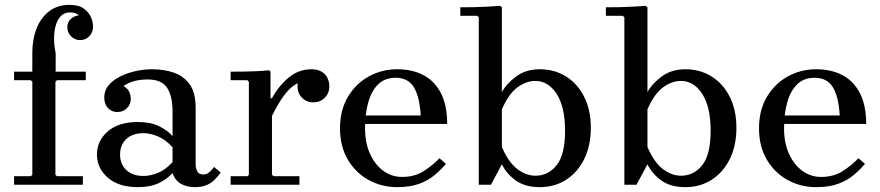

<svg xmlns="http://www.w3.org/2000/svg" viewBox="-20 -760 3622 790"><path d="M113 -462V-544Q113 -597 130 -641.5Q147 -686 181.5 -713Q216 -740 266 -740Q304 -740 325 -724.5Q346 -709 354.5 -688.5Q363 -668 363 -652Q363 -627 347.5 -611Q332 -595 310 -595Q288 -595 272.5 -610.5Q257 -626 257 -648Q257 -670 273 -683.5Q289 -697 310 -697Q323 -697 332.5 -691Q342 -685 347.5 -674.5Q353 -664 353 -652H323Q323 -663 318 -676.5Q313 -690 301 -699.5Q289 -709 268 -709Q244 -709 229.5 -693Q215 -677 208.5 -652Q202 -627 202.5 -598Q203 -569 209 -542V-462ZM113 0V-423L107 -430H214L208 -423V0ZM38 -430V-465H333V-430ZM38 -35H107L113 -41H208L214 -35H321V0H38Z M782 10Q748 10 724 -4Q700 -18 690 -48V-301Q690 -363 668 -398Q646 -433 588 -433Q559 -433 534.5 -427Q510 -421 488 -406Q504 -397 511 -383.5Q518 -370 518 -353Q518 -330 502 -314.5Q486 -299 463 -299Q440 -299 424.5 -315Q409 -331 409 -359Q409 -387 426 -408Q443 -429 472 -444Q501 -459 536 -467Q571 -475 606 -475Q655 -475 695.5 -461Q736 -447 760.5 -413Q785 -379 785 -316V-83Q785 -69 791.5 -55.5Q798 -42 817 -42Q830 -42 840.5 -51Q851 -60 861 -73L888 -50Q876 -33 861.5 -19Q847 -5 827.5 2.5Q808 10 782 10ZM547 10Q468 10 423.5 -29Q379 -68 379 -124Q379 -181 423.5 -219.5Q468 -258 547 -258Q599 -258 634 -241Q669 -224 690 -200V-154Q661 -186 629.5 -199Q598 -212 570 -212Q525 -212 499.5 -188Q474 -164 474 -124Q474 -85 499.5 -60.5Q525 -36 570 -36Q598 -36 629.5 -48.5Q661 -61 690 -93V-48Q669 -24 634 -7Q599 10 547 10Z M1099 -356Q1126 -406 1167.5 -440.5Q1209 -475 1261 -475Q1287 -475 1303.5 -465Q1320 -455 1327.5 -439Q1335 -423 1335 -405Q1335 -377 1316.5 -358Q1298 -339 1269 -339Q1241 -339 1222.5 -358Q1204 -377 1204 -405Q1204 -417 1210.5 -431.5Q1217 -446 1224 -453L1223 -425Q1204 -419 1185.5 -405.5Q1167 -392 1146 -363.5Q1125 -335 1099 -283ZM1099 -41 1106 -35H1212V0H929V-35H998L1004 -41V-423L998 -430H929V-465Q955 -465 981.5 -465.5Q1008 -466 1034.5 -467Q1061 -468 1087 -471L1093 -465V-356H1099Z M1634 -32Q1686 -32 1723.5 -56Q1761 -80 1788 -109L1815 -86Q1794 -61 1767.5 -39Q1741 -17 1704 -3.5Q1667 10 1614 10Q1551 10 1497.5 -19Q1444 -48 1411.5 -102.5Q1379 -157 1379 -232Q1379 -307 1411.5 -361.5Q1444 -416 1497.5 -445.5Q1551 -475 1614 -475Q1677 -475 1723 -450.5Q1769 -426 1794.5 -376Q1820 -326 1820 -250H1469V-285H1711Q1707 -360 1683.5 -400Q1660 -440 1608 -440Q1564 -440 1536.5 -413.5Q1509 -387 1495.5 -340Q1482 -293 1482 -232Q1482 -172 1502.5 -127Q1523 -82 1557.5 -57Q1592 -32 1634 -32Z M2201 -475Q2262 -475 2309.5 -445Q2357 -415 2384 -361Q2411 -307 2411 -234Q2411 -161 2384 -106Q2357 -51 2309.5 -20.5Q2262 10 2201 10Q2140 10 2102 -17.5Q2064 -45 2045 -84L2000 0H1950V-689L1943 -695H1874V-730Q1900 -730 1928.5 -730.5Q1957 -731 1984.5 -732.5Q2012 -734 2038 -736L2045 -730V-381Q2064 -416 2104 -445.5Q2144 -475 2201 -475ZM2183 -37Q2236 -37 2270.5 -80.5Q2305 -124 2305 -222Q2305 -320 2270.5 -373.5Q2236 -427 2183 -427Q2145 -427 2109 -400.5Q2073 -374 2045 -310V-155Q2073 -91 2109 -64Q2145 -37 2183 -37Z M2800 -475Q2861 -475 2908.5 -445Q2956 -415 2983 -361Q3010 -307 3010 -234Q3010 -161 2983 -106Q2956 -51 2908.5 -20.5Q2861 10 2800 10Q2739 10 2701 -17.5Q2663 -45 2644 -84L2599 0H2549V-689L2542 -695H2473V-730Q2499 -730 2527.5 -730.5Q2556 -731 2583.5 -732.5Q2611 -734 2637 -736L2644 -730V-381Q2663 -416 2703 -445.5Q2743 -475 2800 -475ZM2782 -37Q2835 -37 2869.5 -80.5Q2904 -124 2904 -222Q2904 -320 2869.5 -373.5Q2835 -427 2782 -427Q2744 -427 2708 -400.5Q2672 -374 2644 -310V-155Q2672 -91 2708 -64Q2744 -37 2782 -37Z M3358 -32Q3410 -32 3447.5 -56Q3485 -80 3512 -109L3539 -86Q3518 -61 3491.5 -39Q3465 -17 3428 -3.5Q3391 10 3338 10Q3275 10 3221.5 -19Q3168 -48 3135.5 -102.5Q3103 -157 3103 -232Q3103 -307 3135.5 -361.5Q3168 -416 3221.5 -445.5Q3275 -475 3338 -475Q3401 -475 3447 -450.5Q3493 -426 3518.5 -376Q3544 -326 3544 -250H3193V-285H3435Q3431 -360 3407.5 -400Q3384 -440 3332 -440Q3288 -440 3260.5 -413.5Q3233 -387 3219.5 -340Q3206 -293 3206 -232Q3206 -172 3226.5 -127Q3247 -82 3281.5 -57Q3316 -32 3358 -32Z"/></svg>

Font: Brygada 1918 Medium
Style: Regular
Weight: 500
Designer: Mateusz Machalski | Borys Kosmynka | Przemek Hoffer
Foundry: NIEPODLEGLA 2018
Version: Version 3.006